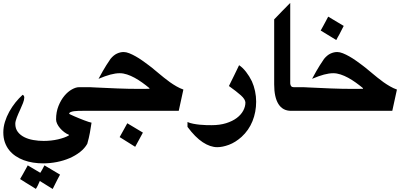

<svg xmlns="http://www.w3.org/2000/svg" viewBox="-20 -771 2727 1274"><path d="M378.4 387.7Q369.6 403.3 361.3 419.7Q353 436 345.2 451.7Q337.4 466.3 329.6 482.9L244.6 430.2V429.2Q238.3 444.3 231.4 458.5Q224.6 472.7 217.8 482.4Q206.1 475.6 193.4 466.8Q173.3 455.1 153.6 442.6Q133.8 430.2 113.3 417Q121.6 402.8 130.1 387.9Q138.7 373 146.5 358.4Q150.9 350.6 155.3 342.5Q159.7 334.5 164.1 326.2L247.1 375.5V376Q253.9 366.2 259.5 355.5Q265.1 344.7 270 335.4Q271.5 334 271.5 333Q271.5 332 272.5 331.1Q273.4 330.1 273.7 328.6Q273.9 327.1 274.9 326.2ZM552.7 -35.6H531.2Q517.6 -35.6 501.5 -35.4Q485.4 -35.2 471.4 -33.2Q457.5 -31.2 448.2 -27.1Q439 -22.9 439 -15.6Q439 -15.1 448.2 -10.7Q457.5 -6.3 471.7 0Q485.8 6.3 503.4 13.4Q521 20.5 537.4 26.9Q553.7 33.2 567.4 37.6Q581.1 42 587.4 43Q582.5 76.2 576.4 110.1Q570.3 144 559.1 183.1Q542 213.4 511.2 237.5Q480.5 261.7 441.2 278.6Q401.9 295.4 356.9 304.2Q312 313 266.1 313Q232.4 313 199.7 307.9Q167 302.7 137.7 292Q108.4 281.2 83.5 264.4Q58.6 247.6 40.5 224.9Q22.5 202.1 12.2 172.9Q2 143.6 2 107.4Q2 72.8 12.7 37.8Q23.4 2.9 41.5 -29.8Q59.6 -62.5 82.5 -91.1Q105.5 -119.6 130.4 -142.1Q136.7 -138.7 138.9 -134Q141.1 -129.4 141.1 -124Q141.1 -108.9 132.6 -87.2Q124 -65.4 113.3 -42Q107.4 -29.3 101.8 -16.6Q96.2 -3.9 91.6 8.3Q86.9 20.5 84.2 31.2Q81.5 42 81.5 50.3Q81.5 82 97.9 103.8Q114.3 125.5 140.9 138.9Q167.5 152.3 201.4 158.2Q235.4 164.1 270 164.1Q294.4 164.1 318.8 161.4Q343.3 158.7 365.2 153.6Q387.2 148.4 405.8 141.8Q424.3 135.3 437.5 127V123.5Q421.4 117.2 406 105.5Q390.6 93.8 378.7 79.8Q366.7 65.9 359.4 50.8Q352.1 35.6 352.1 21.5Q352.1 -28.3 368.2 -68.1Q384.3 -107.9 407.5 -135.5Q430.7 -163.1 457 -177.7Q483.4 -192.4 503.9 -192.4H552.7Z M928.2 108.9Q915.5 132.3 902.6 156.2Q889.6 180.2 877 203.1Q845.2 184.1 816.9 165.5Q806.2 158.7 795.2 151.9Q784.2 145 773.9 138.7Q786.6 115.7 799.3 93Q812 70.3 824.7 46.9ZM1166 -35.6H528.8V-192.4H577.6Q587.4 -191.9 597.4 -191.4Q607.4 -190.9 617.7 -190.4Q687 -187 759.5 -184.1Q832 -181.2 901.9 -181.2Q919.9 -181.2 937.3 -181.2Q954.6 -181.2 971.7 -182.1V-186Q948.2 -205.6 923.3 -223.4Q898.4 -241.2 873.3 -254.9Q848.1 -268.6 823 -276.9Q797.9 -285.2 774.4 -285.2Q746.6 -285.2 712.6 -276.1Q678.7 -267.1 633.8 -248Q664.6 -305.2 685.3 -337.9Q706.1 -370.6 713.4 -380.4Q733.9 -405.3 756.1 -415.5Q778.3 -425.8 800.3 -425.8Q817.4 -425.8 838.1 -417.5Q858.9 -409.2 880.9 -396.7Q902.8 -384.3 924.3 -369.1Q945.8 -354 963.9 -340.3Q967.8 -337.4 972.2 -334Q976.6 -330.6 980.5 -327.6Q983.4 -325.7 990.7 -319.6Q998 -313.5 1006.3 -306.6Q1014.6 -299.8 1022 -293.7Q1029.3 -287.6 1031.7 -285.6Q1048.3 -272 1067.4 -256.3Q1086.4 -240.7 1107.4 -225.8Q1128.4 -210.9 1150.9 -198Q1173.3 -185.1 1196.8 -176.8Z M1679.7 -96.7Q1679.7 -27.3 1655.3 33Q1630.9 93.3 1583 137.2Q1542 173.8 1499.3 189.7Q1456.5 205.6 1421.4 205.6Q1375.5 205.6 1325.4 172.9Q1275.4 140.1 1224.1 70.8V38.6Q1240.2 45.9 1261.7 50Q1283.2 54.2 1305.2 56.4Q1327.1 58.6 1347.9 59.1Q1368.7 59.6 1383.3 59.6Q1438.5 59.6 1480.5 46.4Q1522.5 33.2 1550.8 12Q1579.1 -9.3 1593.8 -36.4Q1608.4 -63.5 1608.4 -90.8Q1607.4 -112.3 1578.6 -138.2Q1549.8 -164.1 1499 -200.2Q1507.8 -218.3 1516.4 -235.6Q1524.9 -252.9 1533.2 -269.5Q1541.5 -286.6 1549.8 -303.7Q1558.1 -320.8 1566.4 -338.4Q1590.3 -322.8 1612.5 -294.2Q1634.8 -265.6 1651.4 -231.4Q1665 -201.2 1672.4 -166.3Q1679.7 -131.3 1679.7 -96.7Z M1970.7 -35.6H1911.1Q1856 -35.6 1827.6 -80.6Q1799.3 -125.5 1799.3 -210.9V-642.6Q1812.5 -656.2 1825.9 -669.9Q1839.4 -683.6 1852.5 -697.8Q1861.8 -707 1871.1 -716.3Q1880.4 -725.6 1889.2 -734.9Q1893.1 -738.8 1897.5 -743.2Q1901.9 -747.6 1905.8 -751.5V-216.8Q1906.7 -205.1 1912.4 -198.7Q1918 -192.4 1929.2 -192.4H1970.7Z M2260.7 -599.1Q2253.4 -585 2245.8 -570.1Q2238.3 -555.2 2231.4 -542Q2226.1 -533.2 2221.2 -524.2Q2216.3 -515.1 2211.4 -505.4Q2159.7 -536.1 2107.9 -568.4Q2115.7 -582.5 2123.5 -596.4Q2131.3 -610.4 2138.7 -624.5Q2142.6 -632.3 2148.2 -642.6Q2153.8 -652.8 2157.7 -660.6ZM2583 -35.6H1945.8V-192.4H1994.6Q2004.4 -191.9 2014.4 -191.4Q2024.4 -190.9 2034.7 -190.4Q2104 -187 2176.5 -184.1Q2249 -181.2 2318.8 -181.2Q2336.9 -181.2 2354.2 -181.2Q2371.6 -181.2 2388.7 -182.1V-186Q2365.2 -205.6 2340.3 -223.4Q2315.4 -241.2 2290.3 -254.9Q2265.1 -268.6 2240 -276.9Q2214.8 -285.2 2191.4 -285.2Q2163.6 -285.2 2129.6 -276.1Q2095.7 -267.1 2050.8 -248Q2081.5 -305.2 2102.3 -337.9Q2123 -370.6 2130.4 -380.4Q2150.9 -405.3 2173.1 -415.5Q2195.3 -425.8 2217.3 -425.8Q2234.4 -425.8 2255.1 -417.5Q2275.9 -409.2 2297.9 -396.7Q2319.8 -384.3 2341.3 -369.1Q2362.8 -354 2380.9 -340.3Q2384.8 -337.4 2389.2 -334Q2393.6 -330.6 2397.5 -327.6Q2400.4 -325.7 2407.7 -319.6Q2415 -313.5 2423.3 -306.6Q2431.6 -299.8 2439 -293.7Q2446.3 -287.6 2448.7 -285.6Q2465.3 -272 2484.4 -256.3Q2503.4 -240.7 2524.4 -225.8Q2545.4 -210.9 2567.9 -198Q2590.3 -185.1 2613.8 -176.8Z"/></svg>

Font: XB Khoramshahr
Style: Bold
Weight: 700
Designer: Behnam
Foundry: Irmug
Version: Version 8.005 2009